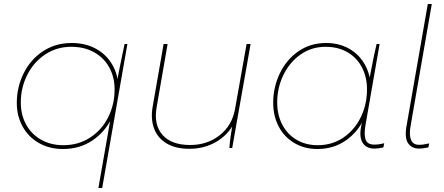

<svg xmlns="http://www.w3.org/2000/svg" viewBox="-20 -740 2218 960"><path d="M617 -520 491 200H472L563 -320L565 -332Q571 -366 578 -400Q585 -434 592 -468Q598 -494 603 -520ZM572 -297Q572 -218 538 -148.5Q504 -79 441 -37Q378 5 295 5Q227 5 174.5 -25Q122 -55 93 -107.5Q64 -160 64 -226Q64 -304 98 -373Q132 -442 194.5 -483.5Q257 -525 338 -525Q408 -525 461 -495.5Q514 -466 543 -414Q572 -362 572 -297ZM84 -228Q84 -166 110.5 -117.5Q137 -69 185.5 -41.5Q234 -14 297 -14Q371 -14 429.5 -51.5Q488 -89 520.5 -153Q553 -217 553 -293Q553 -354 526.5 -402.5Q500 -451 451 -478.5Q402 -506 336 -506Q263 -506 205.5 -467.5Q148 -429 116 -365Q84 -301 84 -228Z M743 -205 798 -520H818L763 -203Q748 -116 792.5 -65.5Q837 -15 931 -15Q1016 -15 1078 -63.5Q1140 -112 1155 -194L1213 -520H1233L1141 0H1127Q1128 -21 1133 -57Q1138 -93 1145 -135L1151 -125Q1120 -65 1060.5 -30.5Q1001 4 927 4Q857 4 812 -23.5Q767 -51 750 -98.5Q733 -146 743 -205Z M1788 -119 1802 -178 1826 -339Q1830 -358 1833 -376Q1851 -472 1863 -520H1878L1808 -118Q1799 -70 1807.5 -43.5Q1816 -17 1851 -17Q1876 -17 1901 -24L1897 -3Q1873 3 1852 3Q1810 3 1792 -28Q1774 -59 1788 -119ZM1834 -297Q1834 -218 1801.5 -148.5Q1769 -79 1708 -37Q1647 5 1567 5Q1502 5 1451.5 -25Q1401 -55 1373.5 -107.5Q1346 -160 1346 -226Q1346 -304 1379 -373Q1412 -442 1472 -483.5Q1532 -525 1610 -525Q1677 -525 1727.5 -495.5Q1778 -466 1806 -414Q1834 -362 1834 -297ZM1366 -228Q1366 -166 1391 -117.5Q1416 -69 1462 -41.5Q1508 -14 1569 -14Q1640 -14 1696 -51.5Q1752 -89 1783.5 -153Q1815 -217 1815 -293Q1815 -354 1790 -402.5Q1765 -451 1718 -478.5Q1671 -506 1608 -506Q1538 -506 1483 -467.5Q1428 -429 1397 -365Q1366 -301 1366 -228Z M2013 -112 2119 -720H2139L2033 -111Q2025 -66 2035 -41Q2045 -16 2075 -16Q2097 -16 2126 -23L2122 -3Q2094 3 2076 3Q2038 3 2020 -24.5Q2002 -52 2013 -112Z"/></svg>

Font: Fixel Italic Variable Display Thin
Style: Italic
Weight: 100
Italic angle: -10°
Designer: AlfaBravo + MacPaw
Foundry: Kyrylo Tkachov, Marchela Mozhyna, Serhii Makarenko, Maria Weinstein, Zakhar Kryvoshyya
Version: Version 1.210;Glyphs 3.2 (3217)